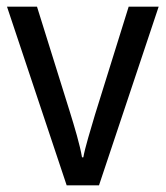

<svg xmlns="http://www.w3.org/2000/svg" viewBox="-20 -556 497 576"><path d="M180 0H277L456 -536H366L265 -212C252 -168 235 -113 230 -84H226C220 -121 203 -177 190 -219L91 -536H1Z"/></svg>

Font: Noto Sans Sinhala UI SemiCondensed
Style: Regular
Weight: 400
Width: 4
Designer: Jelle Bosma - Monotype Design Team
Foundry: Monotype Imaging Inc.
Version: Version 2.006